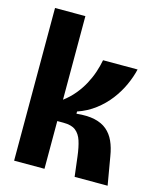

<svg xmlns="http://www.w3.org/2000/svg" viewBox="-106 -769 690 843"><g transform="rotate(15 239.0 -347.0)"><path d="M39 0V-694H177V-314Q205 -335 226.5 -361Q248 -387 263 -415Q278 -443 287.5 -471.5Q297 -500 302 -527H459Q451 -492 434 -454.5Q417 -417 391 -383Q365 -349 329.5 -322Q294 -295 250 -280V-270Q299 -275 332.5 -267.5Q366 -260 388 -241.5Q410 -223 423 -194.5Q436 -166 442 -128L464 0H314L303 -90Q298 -131 289 -159Q280 -187 261 -202Q242 -217 205 -217H177V0Z"/></g></svg>

Font: Bricolage Grotesque 72pt SemiCondensed
Style: Bold
Weight: 700
Width: 4
Designer: Mathieu Triay
Foundry: Atelier Triay
Version: Version 1.001;gftools[0.9.33.dev8+g029e19f]